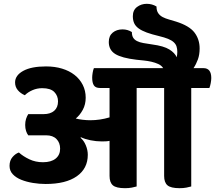

<svg xmlns="http://www.w3.org/2000/svg" viewBox="-20 -975 1127 1006"><path d="M982 -514V2Q972 5 956.5 8Q941 11 921 11Q875 11 857.5 -4Q840 -19 840 -53V-514H696V2Q686 5 670.5 8Q655 11 635 11Q589 11 571.5 -4Q554 -19 554 -53V-237Q545 -235 535 -234.5Q525 -234 513 -234Q484 -234 454.5 -240Q425 -246 404 -256L402 -253Q419 -239 429.5 -214Q440 -189 440 -164Q440 -92 382.5 -51.5Q325 -11 219 -11Q186 -11 152.5 -16.5Q119 -22 91.5 -33Q64 -44 47 -62Q30 -80 30 -106Q30 -134 45.5 -152Q61 -170 79 -176Q101 -156 133.5 -140.5Q166 -125 205 -125Q248 -125 271.5 -144Q295 -163 295 -196Q295 -227 276 -246.5Q257 -266 222 -266H128Q121 -275 116.5 -289Q112 -303 112 -320Q112 -338 116.5 -352Q121 -366 128 -377H208Q244 -377 264 -394.5Q284 -412 284 -444Q284 -473 264.5 -493Q245 -513 201 -513Q174 -513 150 -502.5Q126 -492 110 -476Q87 -486 73 -503Q59 -520 59 -543Q59 -580 101.5 -603.5Q144 -627 221 -627Q267 -627 305 -615.5Q343 -604 370.5 -582.5Q398 -561 413.5 -530.5Q429 -500 429 -463Q429 -428 414 -400Q399 -372 377 -354Q392 -350 413 -347.5Q434 -345 453 -345Q504 -345 554 -360V-514H504Q481 -514 472 -527.5Q463 -541 463 -568Q463 -579 465.5 -594Q468 -609 472 -618H835Q826 -632 809.5 -639.5Q793 -647 773.5 -651.5Q754 -656 733.5 -658Q713 -660 695 -662Q618 -671 584 -692Q550 -713 550 -755Q550 -787 570.5 -804Q591 -821 622 -821Q649 -821 671 -807Q671 -789 677.5 -778Q684 -767 697.5 -760Q711 -753 731 -749.5Q751 -746 778 -742Q838 -734 867 -716Q896 -698 906 -675Q909 -690 909 -703Q909 -719 905 -731.5Q901 -744 890 -754Q879 -764 860.5 -771.5Q842 -779 813 -786Q775 -795 749 -804.5Q723 -814 706.5 -826Q690 -838 683 -853.5Q676 -869 676 -890Q676 -922 698 -938.5Q720 -955 749 -955Q777 -955 800 -941Q800 -919 809 -906Q818 -893 832.5 -885.5Q847 -878 865 -873Q883 -868 902 -862Q972 -840 999 -804.5Q1026 -769 1026 -721Q1026 -689 1017 -664Q1008 -639 994 -618H1046Q1087 -618 1087 -566Q1087 -555 1084 -539Q1081 -523 1077 -514Z"/></svg>

Font: Baloo 2
Style: Bold
Weight: 700
Designer: Sarang Kulkarni and Ek Type
Foundry: Ek Type
Version: Version 1.640;hotconv 1.0.111;makeotfexe 2.5.65597; ttfautoh